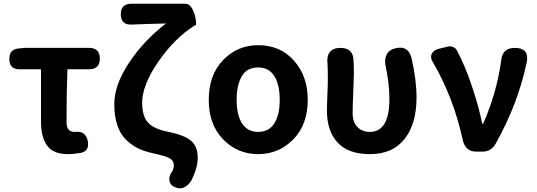

<svg xmlns="http://www.w3.org/2000/svg" viewBox="-20 -818 2896 1036"><path d="M112.3 -559.6H460.9Q518.6 -559.6 518.6 -502Q518.6 -444.3 460.9 -444.3H343.8Q338.9 -312.5 338.9 -157.2Q338.9 -106.4 382.8 -106.4H385.7Q443.4 -113.3 454.1 -54.7Q462.9 -3.9 417 6.8Q377.9 13.7 345.7 13.7Q267.6 13.7 234.4 -31.7Q201.2 -77.1 201.2 -164.1V-444.3H84Q30.3 -444.3 30.3 -500Q30.3 -552.7 81.1 -556.6Z M689.5 -797.9H979.5Q1005.9 -797.9 1022 -761.2Q1038.1 -724.6 1038.1 -689.5Q1038.1 -681.6 1034.2 -681.6H1032.2Q921.9 -612.3 834.5 -485.4Q747.1 -358.4 747.1 -264.6Q747.1 -190.4 779.3 -155.8Q811.5 -121.1 889.6 -106.4Q975.6 -88.9 1011.2 -58.1Q1046.9 -27.3 1046.9 34.2Q1046.9 87.9 1011.7 157.2Q998 179.7 976.6 191.4Q955.1 203.1 932.6 195.3Q899.4 184.6 894.5 158.7Q889.6 132.8 911.1 103.5Q918 88.9 918 73.2Q918 48.8 895.5 36.1Q873 23.4 804.7 8.8Q759.8 -1 726.1 -17.1Q692.4 -33.2 661.1 -63Q629.9 -92.8 613.3 -141.6Q596.7 -190.4 596.7 -256.8Q596.7 -359.4 676.3 -479.5Q755.9 -599.6 876 -691.4Q758.8 -688.5 692.4 -685.5Q631.8 -681.6 631.8 -742.2Q631.8 -797.9 689.5 -797.9Z M1373 -574.2Q1492.2 -574.2 1566.4 -490.7Q1640.6 -407.2 1640.6 -279.3Q1640.6 -145.5 1562.5 -65.9Q1484.4 13.7 1373 13.7Q1261.7 13.7 1184.1 -65.9Q1106.4 -145.5 1106.4 -279.3Q1106.4 -414.1 1184.1 -494.1Q1261.7 -574.2 1373 -574.2ZM1373 -454.1Q1311.5 -454.1 1284.2 -405.8Q1256.8 -357.4 1256.8 -279.3Q1256.8 -197.3 1286.1 -151.9Q1315.4 -106.4 1373 -106.4Q1430.7 -106.4 1460 -151.9Q1489.3 -197.3 1489.3 -279.3Q1489.3 -361.3 1460 -407.7Q1430.7 -454.1 1373 -454.1Z M2227.5 -290Q2227.5 -151.4 2163.6 -68.8Q2099.6 13.7 1975.6 13.7Q1860.4 13.7 1802.2 -48.3Q1744.1 -110.4 1744.1 -220.7Q1744.1 -249 1746.6 -306.2Q1749 -363.3 1749 -392.6Q1749 -443.4 1747.1 -474.6Q1742.2 -514.6 1759.8 -537.1Q1777.3 -559.6 1816.4 -559.6Q1878.9 -559.6 1886.7 -503.9Q1889.6 -465.8 1889.6 -422.9Q1889.6 -400.4 1886.2 -324.2Q1882.8 -248 1882.8 -209Q1882.8 -158.2 1908.7 -132.3Q1934.6 -106.4 1975.6 -106.4Q2081.1 -106.4 2081.1 -283.2Q2081.1 -366.2 2061.5 -458Q2052.7 -496.1 2065.9 -522.9Q2079.1 -549.8 2114.3 -557.6Q2182.6 -574.2 2200.2 -505.9Q2227.5 -388.7 2227.5 -290Z M2351.6 -555.7Q2359.4 -557.6 2375.5 -561.5Q2391.6 -565.4 2395.5 -566.4Q2410.2 -570.3 2424.3 -564.5Q2438.5 -558.6 2444.3 -547.9Q2487.3 -468.8 2525.4 -356Q2563.5 -243.2 2582 -150.4H2586.9Q2660.2 -315.4 2684.6 -493.2Q2691.4 -559.6 2757.8 -559.6Q2836.9 -559.6 2822.3 -482.4Q2775.4 -258.8 2655.3 -43.9Q2630.9 0 2585 0H2546.9Q2520.5 0 2502 -16.1Q2483.4 -32.2 2477.5 -60.5Q2427.7 -291 2314.5 -485.4Q2299.8 -507.8 2310.1 -528.3Q2320.3 -548.8 2351.6 -555.7Z"/></svg>

Font: GenSenMaruGothic TW TTF Bold
Style: Regular
Weight: 700
Version: Version 1.301